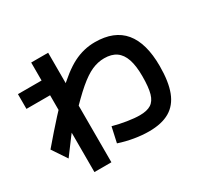

<svg xmlns="http://www.w3.org/2000/svg" viewBox="-165 -964 1269 1220"><g transform="rotate(-30 469.0 -354.0)"><path d="M413 -38.8 437.6 -150.4Q485.3 -137.2 538.2 -128.8Q591.1 -120.4 629.1 -120.4Q682 -120.4 711.5 -139.2Q741 -157.9 753.7 -202.3Q766.4 -246.7 766.4 -328.1Q766.4 -404.2 750 -452.5Q733.6 -500.7 699.9 -524.2Q666.1 -547.8 612.2 -547.8Q566.1 -547.8 520.7 -527.8Q475.4 -507.7 417.8 -458.5Q360.2 -409.2 275.5 -319.3H259.8Q226.7 -279.5 186.3 -226.4Q145.9 -173.3 98.9 -109.1L27.5 -215.8Q183.7 -399.4 281 -494.2Q378.4 -589.1 453.9 -627.6Q529.4 -666 612.2 -666Q753.6 -666 824 -581.4Q894.3 -496.7 894.3 -328.1Q894.3 -214.3 866.8 -142.4Q839.2 -70.5 780.7 -36.4Q722.2 -2.3 629.1 -2.3Q578.3 -2.3 522.4 -11.7Q466.4 -21 413 -38.8ZM197.9 -516H24.6V-624.2H197.9V-756.1H322.4V47.6H197.9Z"/></g></svg>

Font: Pretendard JP Variable
Style: Regular
Weight: 400
Designer: Base glyphs from Inter by Rasmus Andersson; Hangul glyphs from Noto Sans CJK(Source Han Sans) by Jang Soo-young and Kang
Foundry: Kil Hyung-jin
Version: Version 1.307;Glyphs 3.2 (3192)